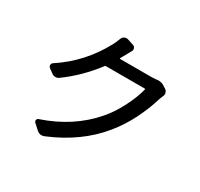

<svg xmlns="http://www.w3.org/2000/svg" viewBox="-174 -1027 1347 1293"><g transform="rotate(30 500.0 -380.5)"><path d="M768.6 -666Q777.3 -668 786.1 -668Q812.5 -668 832 -656.2L854.5 -641.6Q866.2 -634.8 870.1 -620.1Q872.1 -615.2 872.1 -609.4Q872.1 -601.6 868.2 -592.8Q861.3 -578.1 856.4 -563.5Q833 -482.4 788.1 -391.1Q743.2 -299.8 679.7 -222.7Q543 -54.7 312.5 41Q300.8 45.9 290 45.9Q270.5 45.9 253.9 31.2L212.9 -5.9Q204.1 -13.7 206.5 -24.9Q209 -36.1 219.7 -39.1Q446.3 -115.2 587.9 -279.3Q640.6 -339.8 682.1 -421.9Q723.6 -503.9 739.3 -569.3Q740.2 -574.2 735.4 -574.2H432.6Q427.7 -574.2 425.8 -570.3Q327.1 -440.4 202.1 -349.6Q189.5 -340.8 174.3 -340.8Q159.2 -340.8 146.5 -350.6L114.3 -374Q104.5 -381.8 104.5 -392.6Q104.5 -406.2 115.2 -413.1Q295.9 -531.2 400.4 -725.6Q412.1 -747.1 425.8 -783.2Q431.6 -796.9 444.3 -802.7Q451.2 -806.6 459 -806.6Q464.8 -806.6 469.7 -805.7L520.5 -789.1Q532.2 -785.2 536.6 -772.5Q541 -759.8 534.2 -749Q523.4 -730.5 501 -689.5Q496.1 -678.7 489.3 -668Q487.3 -664.1 491.2 -664.1H726.6Q749 -664.1 768.6 -666Z"/></g></svg>

Font: Gen Jyuu GothicL Medium
Style: Regular
Weight: 500
Designer: [Source Han Sans]
Ryoko NISHIZUKA  (kana & ideographs); Paul D. Hunt (Latin, Greek & Cyrillic); Wenlong ZHANG  (bopomofo
Version: Version 1.002.20150607